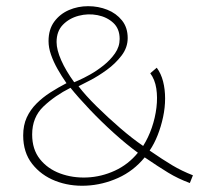

<svg xmlns="http://www.w3.org/2000/svg" viewBox="-20 -591 664 621"><path d="M594 1Q556 -13 524 -32.5Q492 -52 448 -82Q412 -38 362 -15.5Q312 7 258.5 9.5Q205 12 159 -6Q113 -24 84 -61Q55 -98 55 -153Q55 -186 66.5 -211Q78 -236 98 -256Q118 -276 143 -292Q168 -308 195 -322Q179 -345 166 -368Q153 -391 145 -414Q137 -437 137 -458Q137 -496 155.5 -521Q174 -546 203 -558.5Q232 -571 265 -571Q298 -571 327 -559.5Q356 -548 374.5 -525Q393 -502 393 -468Q393 -437 373 -411Q353 -385 325.5 -365Q298 -345 272 -331.5Q246 -318 234 -312Q256 -283 292.5 -247Q329 -211 369 -176.5Q409 -142 443 -119Q460 -146 471 -178Q482 -210 486 -243Q490 -276 485.5 -305Q481 -334 466 -354L487 -372Q501 -353 507.5 -327.5Q514 -302 514 -272.5Q514 -243 507.5 -212.5Q501 -182 490 -154Q479 -126 464 -104Q506 -75 537 -56.5Q568 -38 604 -24ZM426 -97Q389 -124 348 -161Q307 -198 270 -237Q233 -276 208 -307Q158 -282 121 -247Q84 -212 84 -156Q84 -108 109 -76.5Q134 -45 174.5 -30Q215 -15 261.5 -17Q308 -19 351.5 -39Q395 -59 426 -97ZM220 -325Q220 -325 235 -331.5Q250 -338 271.5 -350Q293 -362 315 -379.5Q337 -397 352 -418.5Q367 -440 367 -465Q367 -498 346.5 -517Q326 -536 295.5 -542Q265 -548 234.5 -540Q204 -532 183.5 -511Q163 -490 163 -455Q163 -430 178 -396Q193 -362 220 -325Z"/></svg>

Font: Darker Grotesque Light
Style: Regular
Weight: 300
Designer: Gabriel Lam
Foundry: TypeRant
Version: Version 1.000;gftools[0.9.28]